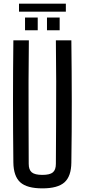

<svg xmlns="http://www.w3.org/2000/svg" viewBox="-20 -1020 462 1047"><path d="M211.1 7.2Q127.1 7.2 90.6 -25.8Q54 -58.8 52.9 -133.8Q50.9 -301.5 50.9 -466.9Q50.9 -632.4 52.9 -800H137.4Q136.2 -688.4 135.7 -575.9Q135.3 -463.4 135.8 -351Q136.4 -238.5 136.6 -126.5Q136.6 -93.9 153.4 -80.1Q170.3 -66.3 211.1 -66.3Q251.9 -66.3 268.3 -80.1Q284.7 -93.9 284.7 -126.5Q285.3 -238.5 285.9 -351Q286.4 -463.4 286.4 -575.9Q286.3 -688.4 284.7 -800H369.1Q371.2 -632.4 371.4 -466.9Q371.6 -301.5 369.1 -133.8Q368.4 -58.8 331.7 -25.8Q295 7.2 211.1 7.2ZM236.2 -855V-924.2H305.3V-855ZM116.5 -855V-924.2H185.7V-855ZM83.6 -999.9H339.1V-956.4H83.6Z"/></svg>

Font: Big Shoulders Text SC Thin
Style: Regular
Weight: 100
Designer: Patric King
Foundry: XO Type Co
Version: Version 2.002